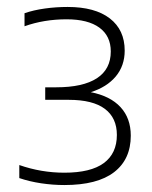

<svg xmlns="http://www.w3.org/2000/svg" viewBox="-20 -458 436 552"><path d="M356 -68Q356 0 308 37Q260 74 165 74Q132 74 98.5 69Q65 64 35.5 54V16.5Q98.5 38.5 165 38.5Q241 38.5 278.5 10.8Q316 -17 316 -70Q316 -119 281.5 -145Q247 -171 177.5 -171H110V-207H141.5Q218.5 -207 258.5 -233Q298.5 -259 298.5 -310Q298.5 -354.5 265.8 -378.5Q233 -402.5 171.5 -402.5Q106.5 -402.5 50.5 -382.5V-420Q76.5 -429 108.8 -433.5Q141 -438 174.5 -438Q253 -438 295.8 -405Q338.5 -372 338.5 -312.5Q338.5 -269 312.8 -238.2Q287 -207.5 241 -193Q297 -182 326.5 -150Q356 -118 356 -68Z"/></svg>

Font: Encode Sans Semi Expanded ExLight
Style: Regular
Weight: 275
Width: 6
Designer: Multiple Designers
Foundry: Impallari Type
Version: Version 2.000